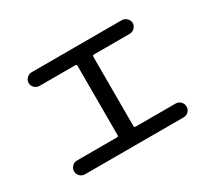

<svg xmlns="http://www.w3.org/2000/svg" viewBox="-133 -936 1266 1152"><g transform="rotate(-30 500.0 -360.0)"><path d="M158.2 -14.6Q138.7 -14.6 124.5 -28.8Q110.4 -43 110.4 -61.5Q110.4 -81.1 124 -95.7Q137.7 -110.4 158.2 -110.4H435.5Q444.3 -110.4 445.3 -119.1V-601.6Q445.3 -609.4 435.5 -610.4H188.5Q168.9 -610.4 154.3 -624Q139.6 -637.7 139.6 -658.2Q139.6 -676.8 153.8 -690.9Q168 -705.1 188.5 -705.1H811.5Q831.1 -705.1 845.7 -690.9Q860.4 -676.8 860.4 -658.2Q860.4 -638.7 846.2 -624.5Q832 -610.4 811.5 -610.4H564.5Q555.7 -610.4 554.7 -601.6V-119.1Q554.7 -110.4 564.5 -110.4H841.8Q861.3 -110.4 875.5 -96.2Q889.6 -82 889.6 -61.5Q889.6 -43 876 -28.8Q862.3 -14.6 841.8 -14.6Z"/></g></svg>

Font: Rounded Mgen+ 1mn medium
Style: Regular
Weight: 500
Designer: [Source Han Sans]
Ryoko NISHIZUKA  (kana & ideographs); Paul D. Hunt (Latin, Greek & Cyrillic); Wenlong ZHANG  (bopomofo
Version: Version 1.059.20150602